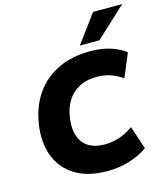

<svg xmlns="http://www.w3.org/2000/svg" viewBox="-135 -1045 1009 1160"><g transform="rotate(-15 369.5 -465.0)"><path d="M48 0ZM395 11Q270 11 190.5 -39Q111 -89 79.5 -175.5Q48 -262 65 -371Q82 -481 137.5 -558.5Q193 -636 280.5 -676.5Q368 -717 480 -716Q548 -716 604 -698Q660 -680 697 -651L636 -505Q595 -532 558.5 -544Q522 -556 473 -556Q387 -556 329.5 -507Q272 -458 257 -364Q241 -265 282.5 -207Q324 -149 420 -149Q464 -149 507.5 -162.5Q551 -176 598 -209L646 -64Q594 -28 529.5 -8.5Q465 11 395 11ZM427 -765 557 -941H739L549 -765Z"/></g></svg>

Font: Winston ExtraBold
Style: Italic
Weight: 800
Italic angle: -9°
Designer: Original fonts by Vernon Adams / Changes by Cristiano Sobral
Foundry: Original fonts by Vernon Adams / Changes by Cristiano Sobral
Version: Version 2.503;July 17, 2020;FontCreator 13.0.0.2655 64-bit